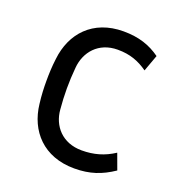

<svg xmlns="http://www.w3.org/2000/svg" viewBox="-102 -594 633 689"><g transform="rotate(20 214.5 -249.5)"><path d="M256 12C315 12 358 -3 404 -34L382 -94C344 -69 305 -58 259 -58C184 -58 142 -109 137 -169C132 -224 132 -274 137 -329C142 -390 184 -442 258 -442C305 -442 339 -429 373 -405L396 -468C357 -496 314 -511 255 -511C138 -511 71 -435 60 -335C56 -304 55 -276 55 -249C55 -222 56 -195 60 -163C71 -64 138 12 256 12Z"/></g></svg>

Font: Finlandica
Style: Regular
Weight: 400
Designer: Niklas Ekholm, Juho Hiilivirta, Jaakko Suomalainen
Foundry: Helsinki Type Studio
Version: Version 2.000;Glyphs 3.2 (3202)